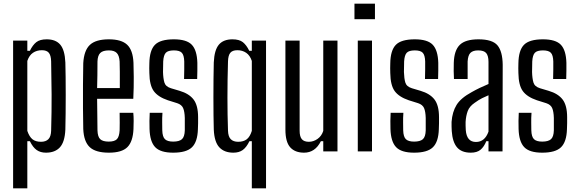

<svg xmlns="http://www.w3.org/2000/svg" viewBox="-20 -820 3138 1040"><path d="M51 200V-600H128V-545H142Q157 -576 176.5 -591.5Q196 -607 233 -607Q282 -607 306.5 -578Q331 -549 334 -482Q335 -449 335.5 -403Q336 -357 336 -305.5Q336 -254 335.5 -205.5Q335 -157 334 -118Q331 -51 304.5 -22Q278 7 229 7Q199 7 178.5 -7.5Q158 -22 142 -55H128V200ZM202 -52Q228 -52 242 -66Q256 -80 257 -112Q260 -215 259.5 -308.5Q259 -402 257 -488Q256 -520 244.5 -534Q233 -548 207 -548Q179 -548 158.5 -534Q138 -520 128 -490V-111Q139 -79 156 -65.5Q173 -52 202 -52Z M628 -209H702Q704 -189 704 -165Q704 -141 703 -121Q700 -53 670 -23Q640 7 570 7Q498 7 466 -23Q434 -53 431 -121Q430 -171 429.5 -234.5Q429 -298 429.5 -362Q430 -426 431 -478Q435 -547 467 -577Q499 -607 570 -607Q638 -607 669 -577.5Q700 -548 703 -480Q704 -457 704.5 -403Q705 -349 702 -285H506Q506 -244 507 -203Q508 -162 508 -114Q509 -79 523 -66Q537 -53 569 -53Q600 -53 613 -66Q626 -79 628 -114Q629 -150 628 -209ZM570 -547Q537 -547 523 -533Q509 -519 508 -487Q508 -446 507.5 -411.5Q507 -377 506 -343H629Q629 -393 629 -431Q629 -469 628 -487Q626 -519 612.5 -533Q599 -547 570 -547Z M918 7Q849 7 820.5 -23Q792 -53 790 -121Q789 -141 789.5 -165Q790 -189 791 -209H860Q858 -180 858.5 -156.5Q859 -133 859 -114Q860 -79 873.5 -66Q887 -53 918 -53Q951 -53 965.5 -66Q980 -79 981 -114Q981 -131 981 -148.5Q981 -166 981 -181Q980 -216 972 -234.5Q964 -253 940 -261L889 -277Q836 -295 813 -326.5Q790 -358 789 -424Q788 -438 788.5 -450.5Q789 -463 789 -477Q790 -547 819 -577Q848 -607 922 -607Q991 -607 1019 -577.5Q1047 -548 1049 -480Q1049 -461 1049 -437Q1049 -413 1048 -392H977Q978 -416 978 -443Q978 -470 978 -487Q977 -521 965 -534Q953 -547 922 -547Q890 -547 878 -534Q866 -521 864 -487Q864 -471 863.5 -457.5Q863 -444 863 -430Q864 -395 870.5 -373Q877 -351 906 -342L953 -328Q1004 -313 1028.5 -281Q1053 -249 1053 -185Q1053 -170 1053 -152.5Q1053 -135 1052 -120Q1050 -52 1020 -22.5Q990 7 918 7Z M1344 200V-55H1331Q1315 -22 1295 -7.5Q1275 7 1244 7Q1195 7 1168 -22Q1141 -51 1138 -118Q1137 -150 1136.5 -196Q1136 -242 1136 -293Q1136 -344 1136.5 -393.5Q1137 -443 1138 -482Q1141 -549 1165.5 -578Q1190 -607 1239 -607Q1276 -607 1295.5 -591.5Q1315 -576 1330 -545H1344V-600H1421V200ZM1270 -52Q1299 -52 1316.5 -65.5Q1334 -79 1344 -111V-490Q1334 -520 1313.5 -534Q1293 -548 1266 -548Q1239 -548 1227.5 -534Q1216 -520 1215 -488Q1212 -385 1212 -291.5Q1212 -198 1215 -112Q1216 -80 1230 -66Q1244 -52 1270 -52Z M1627 7Q1578 7 1552 -22Q1526 -51 1526 -118V-600H1603V-112Q1603 -80 1615 -66Q1627 -52 1653 -52Q1678 -52 1700 -67.5Q1722 -83 1731 -111V-600H1808V0H1731V-55H1718Q1687 7 1627 7Z M1900 -716V-800H2011V-716ZM1918 0V-600H1995V0Z M2223 7Q2154 7 2125.5 -23Q2097 -53 2095 -121Q2094 -141 2094.5 -165Q2095 -189 2096 -209H2165Q2163 -180 2163.5 -156.5Q2164 -133 2164 -114Q2165 -79 2178.5 -66Q2192 -53 2223 -53Q2256 -53 2270.5 -66Q2285 -79 2286 -114Q2286 -131 2286 -148.5Q2286 -166 2286 -181Q2285 -216 2277 -234.5Q2269 -253 2245 -261L2194 -277Q2141 -295 2118 -326.5Q2095 -358 2094 -424Q2093 -438 2093.5 -450.5Q2094 -463 2094 -477Q2095 -547 2124 -577Q2153 -607 2227 -607Q2296 -607 2324 -577.5Q2352 -548 2354 -480Q2354 -461 2354 -437Q2354 -413 2353 -392H2282Q2283 -416 2283 -443Q2283 -470 2283 -487Q2282 -521 2270 -534Q2258 -547 2227 -547Q2195 -547 2183 -534Q2171 -521 2169 -487Q2169 -471 2168.5 -457.5Q2168 -444 2168 -430Q2169 -395 2175.5 -373Q2182 -351 2211 -342L2258 -328Q2309 -313 2333.5 -281Q2358 -249 2358 -185Q2358 -170 2358 -152.5Q2358 -135 2357 -120Q2355 -52 2325 -22.5Q2295 7 2223 7Z M2530 7Q2480 7 2455.5 -22Q2431 -51 2427 -110Q2426 -122 2426 -135Q2426 -148 2426 -160Q2430 -214 2453 -251.5Q2476 -289 2535 -321Q2556 -333 2579 -344Q2602 -355 2626 -365V-485Q2626 -517 2614 -532Q2602 -547 2570 -547Q2542 -547 2528.5 -534Q2515 -521 2513 -487Q2513 -470 2513 -441.5Q2513 -413 2513 -392H2439Q2438 -409 2437.5 -434.5Q2437 -460 2438 -480Q2440 -547 2470.5 -577Q2501 -607 2572 -607Q2647 -607 2674.5 -574.5Q2702 -542 2703 -469L2702 0H2626V-55H2614Q2602 -25 2583 -9Q2564 7 2530 7ZM2558 -51Q2606 -51 2626 -107V-304Q2609 -297 2591 -288Q2573 -279 2551 -263Q2523 -244 2513.5 -218.5Q2504 -193 2502 -160Q2502 -151 2502 -139Q2502 -127 2503 -115Q2508 -51 2558 -51Z M2917 7Q2848 7 2819.5 -23Q2791 -53 2789 -121Q2788 -141 2788.5 -165Q2789 -189 2790 -209H2859Q2857 -180 2857.5 -156.5Q2858 -133 2858 -114Q2859 -79 2872.5 -66Q2886 -53 2917 -53Q2950 -53 2964.5 -66Q2979 -79 2980 -114Q2980 -131 2980 -148.5Q2980 -166 2980 -181Q2979 -216 2971 -234.5Q2963 -253 2939 -261L2888 -277Q2835 -295 2812 -326.5Q2789 -358 2788 -424Q2787 -438 2787.5 -450.5Q2788 -463 2788 -477Q2789 -547 2818 -577Q2847 -607 2921 -607Q2990 -607 3018 -577.5Q3046 -548 3048 -480Q3048 -461 3048 -437Q3048 -413 3047 -392H2976Q2977 -416 2977 -443Q2977 -470 2977 -487Q2976 -521 2964 -534Q2952 -547 2921 -547Q2889 -547 2877 -534Q2865 -521 2863 -487Q2863 -471 2862.5 -457.5Q2862 -444 2862 -430Q2863 -395 2869.5 -373Q2876 -351 2905 -342L2952 -328Q3003 -313 3027.5 -281Q3052 -249 3052 -185Q3052 -170 3052 -152.5Q3052 -135 3051 -120Q3049 -52 3019 -22.5Q2989 7 2917 7Z"/></svg>

Font: Big Shoulders Display Medium
Style: Regular
Weight: 500
Designer: Patric King
Foundry: XO Type Co
Version: Version 1.000; ttfautohint (v1.8.2)